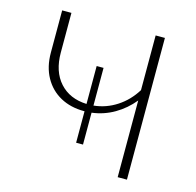

<svg xmlns="http://www.w3.org/2000/svg" viewBox="-98 -759 877 861"><g transform="rotate(15 340.5 -329.0)"><path d="M564 -658V0H521V-356Q485 -312 437 -284Q389 -256 333 -249V-101H301V-247H298Q236 -247 188.5 -273Q141 -299 114 -347.5Q87 -396 87 -462V-658H130V-474Q130 -386 176 -335Q222 -284 301 -281V-457H333V-282Q391 -288 440 -320Q489 -352 521 -404V-658Z"/></g></svg>

Font: Ysabeau Light
Style: Regular
Weight: 300
Designer: Christian Thalmann (Catharsis Fonts)
Version: Version 0.003